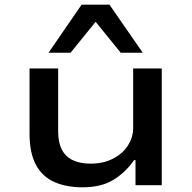

<svg xmlns="http://www.w3.org/2000/svg" viewBox="-20 -790 818 819"><path d="M332 9Q264 9 213 -13Q162 -35 134 -85.5Q106 -136 106 -221V-498H228V-230Q228 -183 243.5 -152.5Q259 -122 290 -107Q321 -92 367 -92Q421 -92 462.5 -113.5Q504 -135 526 -170Q548 -205 548 -244V-498H670V0H558V-107H552Q516 -55 464 -23Q412 9 332 9ZM187 -565 328 -770H447L589 -565H495L388 -697L281 -565Z"/></svg>

Font: Nunito Sans 7pt Expanded SemiBold
Style: Regular
Weight: 600
Width: 7
Designer: Vernon Adams
Foundry: Vernon Adams
Version: Version 3.101;gftools[0.9.27]